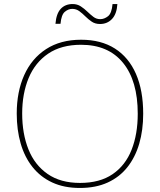

<svg xmlns="http://www.w3.org/2000/svg" viewBox="-20 -922 794 952"><path d="M690 -358Q690 -277 670.5 -210Q651 -143 612 -93.5Q573 -44 514 -17Q455 10 376 10Q298 10 239.5 -17Q181 -44 141.5 -93.5Q102 -143 82.5 -210.5Q63 -278 63 -359Q63 -467 100 -549.5Q137 -632 208.5 -678.5Q280 -725 382 -725Q481 -725 549.5 -681.5Q618 -638 654 -556Q690 -474 690 -358ZM90 -359Q90 -259 121 -181.5Q152 -104 216 -59.5Q280 -15 377 -15Q475 -15 538.5 -58.5Q602 -102 632.5 -179.5Q663 -257 663 -358Q663 -521 590 -610.5Q517 -700 382 -700Q284 -700 219 -656Q154 -612 122 -535Q90 -458 90 -359ZM562 -902Q559 -853 535.5 -828Q512 -803 476 -803Q452 -803 435 -814.5Q418 -826 403.5 -840.5Q389 -855 373.5 -866.5Q358 -878 338 -878Q319 -878 301.5 -863.5Q284 -849 280 -804H255Q257 -829 263.5 -847.5Q270 -866 281 -878Q292 -890 307 -896Q322 -902 340 -902Q363 -902 380.5 -890.5Q398 -879 413 -864.5Q428 -850 443 -838.5Q458 -827 477 -827Q497 -827 515.5 -841.5Q534 -856 538 -902Z"/></svg>

Font: Noto Sans Thai Thin
Style: Regular
Weight: 250
Designer: Monotype Design Team
Foundry: Monotype Imaging Inc.
Version: Version 2.001